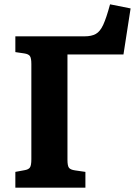

<svg xmlns="http://www.w3.org/2000/svg" viewBox="-20 -868 624 888"><path d="M51 0V-73L94 -81Q112 -84 118.5 -93.5Q125 -103 125 -132V-572Q125 -599 118.5 -608.5Q112 -618 92 -621L51 -627V-700H372Q403 -700 423 -711Q443 -722 457.5 -753.5Q472 -785 489 -848L584 -829L551 -616H292V-129Q292 -101 299 -92Q306 -83 327 -80L375 -73V0Z"/></svg>

Font: Literata
Style: Bold
Weight: 700
Designer: Latin by Veronika Burian and Jose Scaglione. Greek by Irene Vlachou. Cyrillic by Vera Evstafieva.
Foundry: TypeTogether
Version: Version 3.103; ttfautohint (v1.8.4.7-5d5b);gftools[0.9.29]